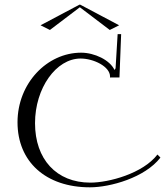

<svg xmlns="http://www.w3.org/2000/svg" viewBox="-20 -790 705 820"><path d="M319.2 -770 153.2 -682 193.2 -662 321 -759 448.8 -662 488.8 -682 322.8 -770ZM497.4 -644.2H482.4L473.6 -498.5L469.2 -491.1C449.1 -533.9 383.6 -565 326.4 -565C180.9 -565 54.8 -434.4 54.8 -267.7C54.8 -99.8 175 10 364.1 10C450.6 10 598.7 -31 665.2 -117L652.4 -130C590.3 -49 444.6 -10 365.9 -10C220.9 -10 129.6 -110.1 129.6 -263.9C129.6 -413.7 219.8 -540 324.2 -540C379.6 -540 450 -506 450 -463V-459L490.2 -459.2Z"/></svg>

Font: Galberik
Style: Regular
Weight: 400
Designer: Gluk
Foundry: Gluk
Version: Version 0.50